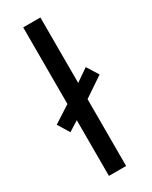

<svg xmlns="http://www.w3.org/2000/svg" viewBox="-208 -805 674 851"><g transform="rotate(-30 129.0 -380.0)"><path d="M78 0V-285L27 -253L-9 -312L78 -368V-760H166V-425L230 -469L267 -410L166 -342V0Z"/></g></svg>

Font: Noto Sans Hebrew Droid
Style: Regular
Weight: 400
Designer: Monotype Design Team
Foundry: Monotype Imaging Inc.
Version: Version 1.100